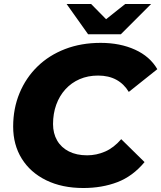

<svg xmlns="http://www.w3.org/2000/svg" viewBox="-20 -929 809 963"><path d="M398 14Q291 14 211.5 -25Q132 -64 89 -133.5Q46 -203 46 -294Q46 -385 78 -462Q110 -539 168 -595.5Q226 -652 306.5 -683Q387 -714 485 -714Q582 -714 657 -680Q732 -646 769 -582L626 -468Q602 -508 563.5 -529Q525 -550 472 -550Q421 -550 379.5 -532Q338 -514 308 -481Q278 -448 262 -403.5Q246 -359 246 -307Q246 -260 266.5 -224.5Q287 -189 325.5 -169.5Q364 -150 417 -150Q464 -150 507.5 -169Q551 -188 588 -231L705 -116Q646 -45 569 -15.5Q492 14 398 14ZM422 -757 314 -909H437L560 -784H451L608 -909H738L586 -757Z"/></svg>

Font: Montserrat Thin ExtraBold
Style: Italic
Weight: 800
Italic angle: -11.3°
Version: Version 9.000